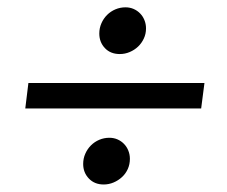

<svg xmlns="http://www.w3.org/2000/svg" viewBox="-20 -597 620 524"><path d="M57.5 -370.5H538L529 -301H49ZM251 -505.5Q251 -520.5 256.8 -533.5Q262.5 -546.5 272.2 -556.2Q282 -566 295 -571.5Q308 -577 322.5 -577Q334.5 -577 344.8 -572.5Q355 -568 362.5 -560.2Q370 -552.5 374.2 -542Q378.5 -531.5 378.5 -519.5Q378.5 -504.5 372.5 -491.8Q366.5 -479 356.8 -469.8Q347 -460.5 334 -455Q321 -449.5 307 -449.5Q281.5 -449.5 266.2 -465.8Q251 -482 251 -505.5ZM207 -149.5Q207 -164.5 212.8 -177.5Q218.5 -190.5 228.2 -200.2Q238 -210 251 -215.5Q264 -221 278.5 -221Q290.5 -221 300.8 -216.5Q311 -212 318.5 -204.2Q326 -196.5 330.2 -186Q334.5 -175.5 334.5 -163.5Q334.5 -148.5 328.8 -135.8Q323 -123 313 -113.8Q303 -104.5 290 -99Q277 -93.5 263 -93.5Q238 -93.5 222.5 -109.8Q207 -126 207 -149.5Z"/></svg>

Font: Lato Medium
Style: Italic
Weight: 500
Italic angle: -7°
Designer: Lukasz Dziedzic
Foundry: tyPoland Lukasz Dziedzic
Version: Version 2.006; 2014-01-15